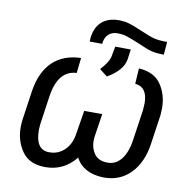

<svg xmlns="http://www.w3.org/2000/svg" viewBox="-83 -827 916 920"><g transform="rotate(10 375.0 -366.5)"><path d="M667.5 -681.6C639.6 -681.6 619.1 -683.6 605.5 -687C591.3 -690.4 568.8 -698.7 538.1 -711.9C507.3 -725.1 484.9 -733.9 470.7 -737.8C456.5 -741.7 441.4 -743.7 426.3 -744.1C425.3 -744.1 423.8 -744.1 422.9 -744.1C355 -744.1 310.1 -707.5 302.7 -636.7L301.8 -619.1L362.8 -618.7L363.8 -627.4C369.6 -662.1 393.6 -681.2 426.3 -681.2C427.2 -681.2 427.7 -681.2 428.2 -681.2C442.9 -681.2 457.5 -679.2 471.7 -674.8C485.8 -670.4 507.8 -662.1 536.6 -649.9C565.4 -637.2 586.4 -628.9 599.6 -625.5C612.8 -621.6 633.8 -619.1 662.6 -618.7ZM411.6 -468.3C460.9 -496.6 489.3 -529.3 495.6 -566.4L502.4 -615.7L426.8 -616.2L416.5 -563C412.1 -545.9 397.9 -523.9 374 -498ZM551.8 -458C592.3 -453.6 612.3 -425.3 612.3 -373L610.4 -339.8L588.4 -189.9C576.2 -106.4 538.1 -62.5 487.8 -62.5C486.8 -62.5 485.4 -62.5 484.4 -62.5C456.1 -63 435.5 -72.3 422.4 -90.3C409.2 -108.4 402.8 -129.4 402.8 -153.3C402.8 -159.2 403.3 -165.5 403.8 -171.9L421.4 -287.1H333.5L314.9 -171.9C309.6 -137.2 296.4 -110.4 275.9 -91.3C255.4 -72.3 231.9 -63 205.1 -63C202.6 -63 200.7 -63 198.2 -63C155.8 -64.5 135.7 -99.6 135.7 -156.7C135.7 -159.2 135.7 -162.1 135.7 -164.6L137.2 -186.5L157.2 -325.2C169.9 -412.6 206.5 -457.5 266.6 -460L274.9 -534.2C161.6 -531.7 89.8 -462.9 70.8 -338.4L49.3 -190.4C48.3 -179.2 47.4 -168 47.4 -157.2C47.4 -113.3 59.1 -74.7 82.5 -41C105.5 -7.8 142.1 9.3 191.4 10.3C193.8 10.3 195.8 10.3 198.2 10.3C256.3 10.3 305.2 -13.7 344.2 -62C365.7 -17.6 413.6 9.3 477.5 10.7C479.5 10.7 481.4 10.7 482.9 10.7C534.2 10.7 576.7 -6.8 611.3 -42C646 -77.6 668 -127 676.8 -190.9L697.3 -332C698.2 -343.3 698.7 -354 698.7 -364.3C698.7 -407.7 688 -445.8 665.5 -479C643.1 -512.2 606.9 -530.3 556.6 -533.2Z"/></g></svg>

Font: Roboto
Style: Italic
Weight: 400
Italic angle: -12°
Designer: Google
Version: Version 2.137; 2017